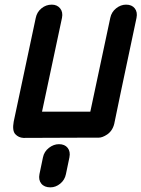

<svg xmlns="http://www.w3.org/2000/svg" viewBox="-20 -584 609 827"><path d="M81 10Q60 9 46 -6Q32 -21 39 -60L134 -507Q139 -532 158.5 -548Q178 -564 203 -564Q226 -564 239 -548Q252 -532 247 -507L161 -103H369L455 -507Q460 -532 480 -548Q500 -564 523 -564Q548 -564 560.5 -548Q573 -532 568 -507Q524 -299 500.5 -188Q477 -77 474 -60Q468 -23 442 -5Q421 9 405 9H344ZM165 94Q170 69 190.5 53Q211 37 234 37Q259 37 271.5 53Q284 69 279 94L264 166Q259 191 239.5 207Q220 223 197 223Q171 223 158 207Q145 191 150 166Z"/></svg>

Font: VDS
Style: Bold Italic
Weight: 700
Designer: artmaker
Foundry: artmaker
Version: Version 1.000 2009 initial release